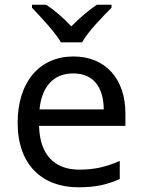

<svg xmlns="http://www.w3.org/2000/svg" viewBox="-20 -786 604 816"><path d="M239 -606H329C353 -651 416 -715 454 -753V-766H392C357 -743 319 -710 283 -674C250 -710 211 -743 176 -766H116V-753C152 -715 213 -651 239 -606ZM292 -546C150 -546 55 -440 55 -264C55 -85 160 10 313 10C386 10 434 -1 489 -25V-102C433 -78 385 -65 317 -65C210 -65 149 -130 146 -251H513V-304C513 -450 429 -546 292 -546ZM291 -474C380 -474 420 -412 421 -321H148C157 -417 207 -474 291 -474Z"/></svg>

Font: Noto Sans Gujarati UI
Style: Regular
Weight: 400
Designer: Jelle Bosma - Monotype Design Team, Universal Thirst
Foundry: Monotype Imaging Inc.
Version: Version 2.106